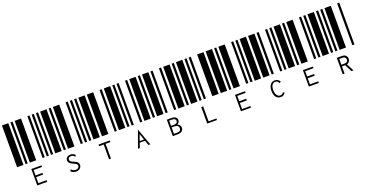

<svg xmlns="http://www.w3.org/2000/svg" viewBox="-37 -1409 4874 2551"><g transform="rotate(-20 2400.0 -133.5)"><path d="M0 0V-590H90V0ZM120 0V-590H150V0ZM180 0V-590H270V0ZM360 0V-590H390V0ZM420 0V-590H450V0ZM169 87H311V110H193V186H291V210H193V296H310V319H169Z M480 0V-590H510V0ZM540 0V-590H630V0ZM660 0V-590H690V0ZM720 0V-590H810V0ZM900 0V-590H930V0ZM719 323Q674 323 646 293L660 270L661 267L664 268Q664 269 665 272Q665 274 667 277Q668 279 671 281Q692 299 723 299Q743 299 757 288Q771 276 771 260Q771 249 766 241Q762 234 751 227Q740 220 717 210Q683 197 668 180Q654 163 654 142Q654 116 673 100Q692 84 724 84Q743 84 760 92Q776 100 789 113L772 136L770 134Q770 133 769 131Q769 128 767 126Q766 123 763 121Q755 113 744 109Q734 106 720 106Q702 106 692 116Q681 126 681 140Q681 151 685 159Q690 167 702 174Q714 182 738 191Q771 205 784 219Q796 234 796 256Q796 273 788 288Q779 303 762 313Q744 323 719 323Z M960 0V-590H990V0ZM1020 0V-590H1050V0ZM1080 0V-590H1170V0ZM1200 0V-590H1290V0ZM1380 0V-590H1410V0ZM1184 110H1119V87H1279V110H1211V319H1184Z M1440 0V-590H1530V0ZM1560 0V-590H1590V0ZM1620 0V-590H1650V0ZM1740 0V-590H1770V0ZM1800 0V-590H1890V0ZM1717 251H1642L1619 319H1593L1678 83H1681L1767 319H1740ZM1710 231 1680 143 1649 231Z M1920 0V-590H1950V0ZM1980 0V-590H2070V0ZM2100 0V-590H2130V0ZM2220 0V-590H2250V0ZM2280 0V-590H2370V0ZM2085 87H2151Q2189 87 2208 102Q2228 117 2228 144Q2228 161 2219 175Q2209 189 2193 195Q2213 202 2225 218Q2237 235 2237 254Q2237 284 2215 302Q2194 319 2150 319H2085ZM2147 183Q2202 183 2202 146Q2202 130 2189 120Q2177 109 2151 109H2110V183ZM2155 296Q2209 296 2209 252Q2209 205 2148 205H2110V296Z M2400 0V-590H2430V0ZM2460 0V-590H2550V0ZM2580 0V-590H2610V0ZM2640 0V-590H2670V0ZM2760 0V-590H2850V0ZM2572 87H2602V90Q2600 92 2599 95Q2599 97 2599 104V297H2710V319H2572Z M2880 0V-590H2970V0ZM3000 0V-590H3030V0ZM3060 0V-590H3150V0ZM3240 0V-590H3270V0ZM3300 0V-590H3330V0ZM3049 87H3191V110H3073V186H3171V210H3073V296H3190V319H3049Z M3360 0V-590H3450V0ZM3480 0V-590H3570V0ZM3600 0V-590H3630V0ZM3720 0V-590H3750V0ZM3780 0V-590H3810V0ZM3613 323Q3587 323 3567 310Q3546 297 3534 271Q3522 244 3522 204Q3522 162 3535 135Q3548 109 3568 97Q3588 86 3611 86Q3636 86 3654 98Q3672 110 3681 131L3659 142L3656 143L3655 141V138Q3655 134 3650 127Q3642 116 3632 111Q3622 106 3611 106Q3581 106 3564 132Q3548 157 3548 203Q3548 231 3556 254Q3565 276 3579 288Q3594 300 3612 300Q3626 300 3638 293Q3651 285 3659 272L3678 285Q3666 304 3651 313Q3635 323 3613 323Z M3840 0V-590H3930V0ZM3960 0V-590H3990V0ZM4020 0V-590H4110V0ZM4200 0V-590H4230V0ZM4260 0V-590H4290V0ZM4009 87H4151V110H4033V186H4131V210H4033V296H4150V319H4009Z M4320 0V-590H4410V0ZM4440 0V-590H4470V0ZM4500 0V-590H4530V0ZM4560 0V-590H4650V0ZM4740 0V-590H4770V0ZM4488 87H4556Q4596 87 4614 105Q4633 122 4633 154Q4633 174 4620 192Q4607 210 4586 216L4640 319H4611L4559 217H4514V319H4488ZM4559 194Q4583 194 4595 183Q4606 173 4606 154Q4606 135 4595 123Q4583 112 4559 112H4514V194Z"/></g></svg>

Font: Libre Barcode 39 Text
Style: Regular
Weight: 400
Version: Version 1.005; ttfautohint (v1.8.3)